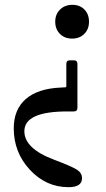

<svg xmlns="http://www.w3.org/2000/svg" viewBox="-20 -520 439 796"><path d="M329.5 -379.5Q310 -360 279 -360Q248 -360 228.5 -379.5Q209 -399 209 -430Q209 -461 229 -480.5Q249 -500 280 -500Q311 -500 330 -480.5Q349 -461 349 -430Q349 -399 329.5 -379.5ZM264 256Q171 256 104 184Q37 112 37 12Q37 -66 87 -109.5Q137 -153 232 -157L250 -158Q255 -158 255 -163V-255Q255 -270 270 -270H286Q301 -270 301 -255V-73Q301 -58 286 -58H259Q81 -58 81 24Q81 96 204 142Q278 170 299 183.5Q320 197 320 219Q320 256 264 256Z"/></svg>

Font: Caslon OS
Style: Regular
Weight: 400
Designer: Alfredo Marco Pradil
Foundry: Hanken Design Co.
Version: Version 1.000;PS 001.000;hotconv 1.0.88;makeotf.lib2.5.64775